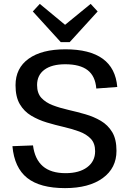

<svg xmlns="http://www.w3.org/2000/svg" viewBox="-20 -962 668 989"><path d="M315 7Q186 7 120 -45.5Q54 -98 44 -209L150 -213Q159 -142 200.5 -106Q242 -70 318 -70Q388 -70 429 -100.5Q470 -131 470 -183Q470 -224 447.5 -247.5Q425 -271 388.5 -284.5Q352 -298 308.5 -308Q265 -318 221.5 -331Q178 -344 141 -366Q104 -388 82 -425.5Q60 -463 60 -523Q60 -611 127.5 -659.5Q195 -708 317 -708Q442 -708 509 -659.5Q576 -611 584 -514L476 -506Q471 -570 431.5 -600.5Q392 -631 316 -631Q247 -631 209 -603Q171 -575 171 -524Q171 -482 193 -458Q215 -434 251.5 -420Q288 -406 332 -396Q376 -386 419.5 -373.5Q463 -361 499.5 -339.5Q536 -318 558 -281.5Q580 -245 580 -185Q580 -96 509 -44.5Q438 7 315 7ZM483 -903 339 -745H293L149 -903L185 -942L342 -812H288L447 -942Z"/></svg>

Font: Pathway Extreme Medium
Style: Regular
Weight: 500
Designer: Eduardo Rodriguez Tunni
Foundry: Eduardo Rodriguez Tunni
Version: Version 1.001;gftools[0.9.26]